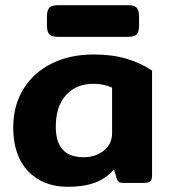

<svg xmlns="http://www.w3.org/2000/svg" viewBox="-20 -705 657 740"><path d="M161 -606V-642Q161 -665 170 -675Q179 -685 203 -685H474Q498 -685 507 -675Q516 -665 516 -642V-606Q516 -583 507 -573Q498 -563 474 -563H203Q179 -563 170 -573Q161 -583 161 -606ZM31 -214Q31 -298 70 -361.5Q109 -425 179 -460Q249 -495 341 -495Q412 -495 466.5 -479Q521 -463 566 -433V-29Q566 -12 559.5 -6Q553 0 534 0H455Q444 0 438.5 -4Q433 -8 430 -17L419 -52Q389 -17 346 -1Q303 15 242 15Q146 15 88.5 -45Q31 -105 31 -214ZM412 -192V-367Q382 -382 340 -382Q274 -382 234.5 -338.5Q195 -295 195 -217Q195 -157 222 -128Q249 -99 303 -99Q347 -99 379.5 -124Q412 -149 412 -192Z"/></svg>

Font: Mitr Medium
Style: Regular
Weight: 500
Designer: Thanarat Vachiruckul
Foundry: Cadson Demak
Version: Version 1.002